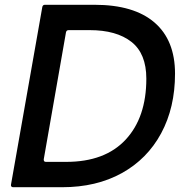

<svg xmlns="http://www.w3.org/2000/svg" viewBox="-20 -783 770 803"><path d="M35 0Q30 0 27.5 -3Q25 -6 26 -11L157 -754Q159 -763 168 -763H375Q540 -763 626 -689Q712 -615 712 -475Q712 -333 654 -225.5Q596 -118 489.5 -59Q383 0 240 0ZM257 -106Q419 -106 505.5 -199Q592 -292 592 -454Q592 -559 529.5 -608Q467 -657 355 -657H267Q258 -657 256 -648L163 -117V-115Q163 -106 172 -106Z"/></svg>

Font: Open Sauce Two Medium Italic
Style: Regular
Weight: 500
Italic angle: -10°
Designer: Alfredo Marco Pradil
Foundry: Creative Sauce Fz LLC
Version: Version 1.477